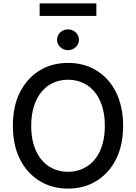

<svg xmlns="http://www.w3.org/2000/svg" viewBox="-20 -1111 808 1141"><path d="M56.5 -363.6Q56.5 -480.5 99.1 -563.9Q120.4 -605.8 149.9 -638.1Q179.3 -670.5 215.7 -692.5Q252.1 -714.5 294.6 -725.9Q337 -737.2 384.2 -737.2Q478.7 -737.2 552.6 -692.5Q589.5 -670.1 619 -637.8Q648.4 -605.5 669 -563.9Q689.6 -522.4 700.6 -472.1Q711.6 -421.9 711.6 -363.6Q711.6 -247.5 669 -163.7Q647.7 -121.8 618.1 -89.5Q588.4 -57.2 552.2 -35Q516 -12.8 473.5 -1.4Q431.1 9.9 384.2 9.9Q337.4 9.9 294.9 -1.4Q252.5 -12.8 216.1 -35Q179.7 -57.2 150 -89.5Q120.4 -121.8 99.1 -163.7Q56.5 -247.5 56.5 -363.6ZM165.5 -363.6Q165.5 -275.6 194.2 -214.1Q223 -152.7 272.2 -121.4Q321.4 -90.2 384.2 -90.2Q415.5 -90.2 443.5 -98.2Q471.6 -106.2 496.4 -121.8Q521.3 -137.4 541 -160.7Q560.7 -183.9 574.6 -214.3Q588.4 -244.7 595.7 -282.1Q603 -319.6 603 -363.6Q603 -430.4 586.5 -481.4Q570 -532.3 540.7 -566.9Q511.4 -601.6 471.2 -619.3Q431.1 -637.1 384.2 -637.1Q337.4 -637.1 297.4 -619.3Q257.5 -601.6 228.2 -566.9Q198.9 -532.3 182.2 -481.4Q165.5 -430.4 165.5 -363.6ZM552.6 -1090.9V-1016.3H215.6V-1090.9ZM384.2 -936.4Q397 -936.4 408.9 -931.8Q420.8 -927.2 429.7 -918.9Q438.6 -910.5 443.9 -899.3Q449.2 -888.1 449.2 -874.6Q449.2 -861.5 443.9 -850.1Q438.6 -838.8 429.7 -830.4Q420.8 -822.1 408.9 -817.5Q397 -812.9 384.2 -812.9Q371.1 -812.9 359.4 -817.5Q347.7 -822.1 338.6 -830.3Q329.5 -838.4 324.2 -849.8Q318.9 -861.2 318.9 -874.6Q318.9 -888.1 324.2 -899.5Q329.5 -910.9 338.6 -919Q347.7 -927.2 359.4 -931.8Q371.1 -936.4 384.2 -936.4Z"/></svg>

Font: Inter P Medium
Style: Regular
Weight: 500
Designer: Rasmus Andersson
Foundry: rsms
Version: Version 3.018;git-588b23468